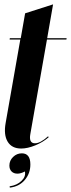

<svg xmlns="http://www.w3.org/2000/svg" viewBox="-20 -670 325 879"><path d="M77 10Q34 10 15 -21.5Q-4 -53 6 -108L73 -489H24L25 -495H75L95 -609L223 -650L196 -495H285L284 -489H195L119 -57Q111 -14 140 -14Q165 -14 200 -46L203 -42Q177 -19 141.5 -4.5Q106 10 77 10ZM94 115Q75 125 60 125Q43 125 33 115Q23 105 23 88Q23 65 40 48.5Q57 32 80 32Q119 32 119 83Q119 124 93.5 154Q68 184 25 189L24 183Q58 178 78.5 158Q99 138 94 115Z"/></svg>

Font: Moniqa Black Ita Display
Style: Italic
Weight: 900
Italic angle: -10°
Designer: Rajesh Rajput
Foundry: Rajesh Rajput
Version: Version 1.000